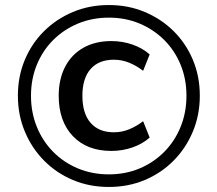

<svg xmlns="http://www.w3.org/2000/svg" viewBox="-20 -737 863 762"><path d="M412 5Q335 5 269.5 -22.5Q204 -50 155 -99.5Q106 -149 78.5 -215Q51 -281 51 -357Q51 -434 78.5 -499.5Q106 -565 155 -613.5Q204 -662 269.5 -689.5Q335 -717 412 -717Q489 -717 554.5 -689.5Q620 -662 669 -613.5Q718 -565 745.5 -499.5Q773 -434 773 -357Q773 -281 745.5 -215Q718 -149 669 -99.5Q620 -50 554.5 -22.5Q489 5 412 5ZM412 -45Q478 -45 534 -68.5Q590 -92 632 -134.5Q674 -177 697 -234Q720 -291 720 -357Q720 -423 697 -479.5Q674 -536 632 -578Q590 -620 534 -643.5Q478 -667 412 -667Q346 -667 289.5 -643.5Q233 -620 191 -578Q149 -536 126 -479.5Q103 -423 103 -357Q103 -291 126 -234Q149 -177 191 -134.5Q233 -92 289.5 -68.5Q346 -45 412 -45ZM422 -138Q325 -138 269 -197Q213 -256 213 -357Q213 -423 238.5 -472Q264 -521 311 -547.5Q358 -574 422 -574Q466 -574 506 -560Q546 -546 574 -521L548 -456Q522 -476 493 -488Q464 -500 432 -500Q372 -500 339.5 -463Q307 -426 307 -357Q307 -287 339.5 -249.5Q372 -212 432 -212Q464 -212 493 -224Q522 -236 548 -256L574 -191Q546 -166 506 -152Q466 -138 422 -138Z"/></svg>

Font: Muli SemiBold
Style: Italic
Weight: 600
Italic angle: -4.541°
Designer: Vernon Adams
Foundry: Vernon Adams
Version: Version 2.100; ttfautohint (v1.8.1.43-b0c9)